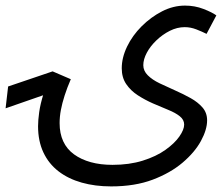

<svg xmlns="http://www.w3.org/2000/svg" viewBox="-93 -435 797 686"><path d="M43 16Q43 -5 47 -34Q51 -63 62.5 -100Q74 -137 95 -180L160 -152Q147 -122 138 -94Q129 -66 124.5 -42Q120 -18 120 5Q120 42 133 70Q146 98 171.5 116.5Q197 135 231.5 144.5Q266 154 309 154Q369 154 417 139Q465 124 498 100.5Q531 77 548 52.5Q565 28 565 10Q565 -7 549.5 -19.5Q534 -32 508 -42.5Q482 -53 453.5 -65.5Q425 -78 399.5 -94.5Q374 -111 358 -134.5Q342 -158 342 -191Q342 -229 361 -268.5Q380 -308 413 -341Q446 -374 486 -394.5Q526 -415 568 -415Q603 -415 634 -403Q665 -391 680 -380L645 -314Q629 -322 608.5 -330Q588 -338 567 -338Q540 -338 514 -325Q488 -312 466 -291Q444 -270 431.5 -246.5Q419 -223 419 -202Q419 -182 435 -166Q451 -150 477 -137.5Q503 -125 532.5 -112Q562 -99 588 -84.5Q614 -70 630.5 -51Q647 -32 647 -5Q647 28 625 68.5Q603 109 559.5 146Q516 183 452.5 207Q389 231 304 231Q247 231 199 217.5Q151 204 116 177Q81 150 62 109.5Q43 69 43 16ZM-73 -48 -64 -126 95 -180 160 -152 88 -104Z"/></svg>

Font: Noto Sans Arabic Condensed
Style: Regular
Weight: 400
Width: 3
Designer: Monotype Design Team, Nadine Chahine, Nizar Qandah and Khaled Hosny
Foundry: Monotype Imaging Inc.
Version: Version 2.012